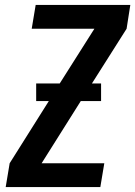

<svg xmlns="http://www.w3.org/2000/svg" viewBox="-20 -755 546 775"><path d="M3 0 19 -96 177 -347H126V-418H221L361 -639H108L124 -735H506L491 -639L351 -418H388V-347H306L148 -96H401L385 0Z"/></svg>

Font: Iosevka SS04 Oblique
Style: Bold
Weight: 700
Italic angle: -9°
Monospace: yes
Designer: Belleve Invis
Foundry: Belleve Invis
Version: Version 19.0.0; ttfautohint (v1.8.4)